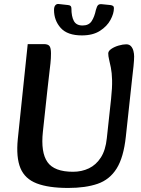

<svg xmlns="http://www.w3.org/2000/svg" viewBox="-20 -913 698 949"><path d="M317 16Q220 16 161.5 -6.5Q103 -29 81 -82Q59 -135 68 -226L117 -695H197Q217 -695 224.5 -685.5Q232 -676 232 -649Q232 -625 229.5 -601Q227 -577 223 -545Q219 -513 214 -466L192 -262Q181 -160 214.5 -112Q248 -64 341 -64Q384 -64 419.5 -81Q455 -98 478.5 -134.5Q502 -171 508 -230L529 -424Q535 -480 534 -517Q533 -554 528 -578.5Q523 -603 519 -619.5Q515 -636 515 -649Q515 -661 530.5 -671.5Q546 -682 567 -688Q588 -694 604 -694Q619 -694 627.5 -684.5Q636 -675 639.5 -661Q643 -647 643 -634Q643 -617 640 -586.5Q637 -556 633 -524L602 -238Q591 -135 556.5 -80Q522 -25 462.5 -4.5Q403 16 317 16ZM385 -738Q313 -738 280 -775Q247 -812 247 -864Q247 -880 254 -887.5Q261 -895 272 -893L317 -888Q326 -887 329.5 -883Q333 -879 333 -871Q333 -832 345 -809.5Q357 -787 388 -787Q419 -787 433 -808.5Q447 -830 454 -864Q459 -883 465.5 -888.5Q472 -894 486 -892L526 -888Q533 -887 538 -884Q543 -881 543 -872Q543 -846 526 -814.5Q509 -783 474 -760.5Q439 -738 385 -738Z"/></svg>

Font: Alkatra
Style: Regular
Weight: 400
Designer: Suman Bhandary
Version: Version 1.100;gftools[0.9.22]